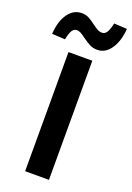

<svg xmlns="http://www.w3.org/2000/svg" viewBox="-185 -969 708 1030"><g transform="rotate(20 169.0 -454.0)"><path d="M0 0ZM101 -680H237V0H101ZM-15 -742Q-10 -816 20.5 -858.5Q51 -901 98 -901Q120 -901 137.5 -892Q155 -883 177 -866Q196 -852 208 -845.5Q220 -839 234 -839Q250 -839 260.5 -855Q271 -871 279 -908L353 -904Q348 -833 317.5 -788.5Q287 -744 241 -744Q217 -744 198.5 -753.5Q180 -763 156 -780Q139 -793 127.5 -799.5Q116 -806 104 -806Q87 -806 77 -790Q67 -774 60 -738Z"/></g></svg>

Font: MartelSansBold
Style: Bold
Weight: 700
Designer: Dan Reynolds and Mathieu Réguer
Foundry: Dan Reynolds and Mathieu Réguer
Version: Version 1.002; ttfautohint (v1.1) -l 5 -r 5 -G 72 -x 0 -D la